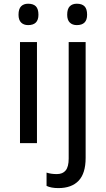

<svg xmlns="http://www.w3.org/2000/svg" viewBox="-20 -758 560 1017"><path d="M183.6 -679.7Q183.6 -652.3 169.9 -638.7Q156.2 -625 128.9 -625Q105.5 -625 91.8 -638.7Q78.1 -652.3 78.1 -679.7Q78.1 -710.9 91.8 -724.6Q105.5 -738.3 128.9 -738.3Q156.2 -738.3 169.9 -724.6Q183.6 -710.9 183.6 -679.7ZM175.8 0H85.9V-535.2H175.8ZM441.4 -679.7Q441.4 -652.3 427.7 -638.7Q414.1 -625 386.7 -625Q363.3 -625 349.6 -638.7Q335.9 -652.3 335.9 -679.7Q335.9 -710.9 349.6 -724.6Q363.3 -738.3 386.7 -738.3Q414.1 -738.3 427.7 -724.6Q441.4 -710.9 441.4 -679.7ZM226.6 226.6V156.2Q250 164.1 281.2 164.1Q312.5 164.1 328.1 144.5Q343.8 125 343.8 82V-535.2H433.6V78.1Q433.6 160.2 396.5 199.2Q359.4 238.3 289.1 238.3Q250 238.3 226.6 226.6Z"/></svg>

Font: Droid Sans Fallback
Style: Regular
Weight: 400
Designer: Steve Matteson
Foundry: Ascender Corporation
Version: 3.00 (Khmer version)